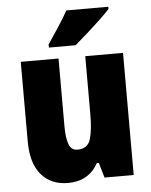

<svg xmlns="http://www.w3.org/2000/svg" viewBox="-54 -811 680 866"><g transform="rotate(-5 285.5 -378.0)"><path d="M517 -553V0H385L365 -68H356Q313 10 219 10Q143 10 98.5 -41.5Q54 -93 54 -193V-553H225V-248Q225 -192 236 -164Q247 -136 274 -136Q321 -136 333.5 -177Q346 -218 346 -289V-553ZM469 -756Q453 -738 424.5 -711Q396 -684 364.5 -656Q333 -628 307 -606H186V-620Q210 -656 235.5 -694.5Q261 -733 279 -766H469Z"/></g></svg>

Font: Noto Sans Lao Looped Condensed Black
Style: Regular
Weight: 900
Width: 3
Designer: Mark Frömberg, Ben Mitchell
Foundry: The Fontpad Ltd
Version: Version 1.002; ttfautohint (v1.8.4.7-5d5b)